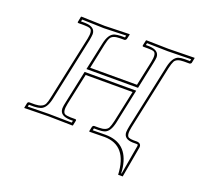

<svg xmlns="http://www.w3.org/2000/svg" viewBox="-103 -546 825 789"><g transform="rotate(20 310.0 -151.5)"><path d="M473.6 -74.2Q465.8 -37.1 478.5 -30.3Q486.3 -26.9 499.5 -26.9H515.6Q535.2 -24.9 532.7 -6.8L508.8 127.9H488.8Q482.9 2.4 383.8 1L317.4 2L315.9 0L320.3 -21Q322.8 -25.9 326.7 -26.9H347.7Q380.9 -26.9 389.2 -43.5Q394 -53.2 398.9 -74.2L428.2 -211.9H223.1L193.8 -75.2Q186 -38.1 199.7 -30.8Q208 -27.3 224.6 -26.9H244.6Q250.5 -26.9 249.5 -21L245.1 0L243.7 2L136.2 0L32.7 2L32.2 0L36.6 -22Q39.1 -25.9 42.5 -26.9H68.8Q102.1 -27.8 111.3 -45.9Q116.2 -55.7 120.1 -75.2L179.7 -355Q187.5 -392.1 173.3 -398.4Q164.6 -401.9 148.4 -401.9H122.6Q118.7 -401.9 118.2 -404.8Q118.2 -406.2 118.7 -407.2L123 -429.2L124.5 -431.2L227.1 -428.2L335.4 -431.2L336.4 -429.2L331.5 -408.2Q328.6 -402.8 324.2 -401.9H304.2Q272.5 -401.9 263.7 -386.7Q257.8 -376.5 253.4 -355L230.5 -246.1H435.1L458 -354Q465.8 -391.6 453.1 -398.4Q444.3 -402.3 427.2 -401.9H406.2Q402.3 -401.9 402.3 -404.8Q402.3 -406.2 402.3 -407.2L407.2 -429.2L408.7 -431.2L506.3 -429.2L619.6 -431.2L620.1 -429.2L615.7 -407.2Q613.3 -402.8 608.4 -401.9H583.5Q552.2 -401.9 543.5 -386.2Q538.1 -375.5 533.2 -354ZM463.9 -76.2 523.4 -356Q532.7 -399.9 556.6 -408.7Q567.9 -412.1 583.5 -412.1H606.4L608.4 -420.9L506.3 -418.9L415.5 -420.9L413.6 -412.1H427.2Q471.2 -410.6 472.2 -380.4Q471.7 -369.6 467.8 -352.1L443.4 -235.8H217.8L243.7 -356.9Q252.9 -400.9 277.8 -408.7Q289.1 -411.6 304.2 -412.1H322.3L324.2 -420.9L227.1 -418L131.8 -420.9L129.9 -412.1H148.4Q192.4 -410.6 192.9 -379.4Q192.4 -369.1 189.5 -353L129.9 -72.8Q120.6 -30.3 96.7 -21.5Q85 -17.6 68.8 -17.1H45.9L43.9 -8.3L136.2 -9.8L236.3 -8.3L238.3 -17.1H224.6Q181.2 -18.6 180.2 -48.8Q180.2 -51.3 180.2 -52.2Q180.7 -62.5 184.1 -77.1L214.8 -222.2H440.4L408.7 -71.8Q399.4 -29.3 377 -21Q365.2 -17.1 347.7 -17.1H330.1L328.1 -8.3L383.8 -8.8Q480 -8.8 496.1 91.8Q498 104.5 498.5 118.2H500.5L522.5 -8.8Q523.9 -16.1 520.5 -16.6Q518.1 -16.6 515.6 -17.1H499.5Q460.4 -18.6 460 -48.3Q460.4 -59.1 463.9 -76.2Z"/></g></svg>

Font: Linux Biolinum Outline O
Style: Italic
Weight: 400
Italic angle: -12°
Designer: Philipp H. Poll
Foundry: Philipp H. Poll
Version: Version 0.6.2